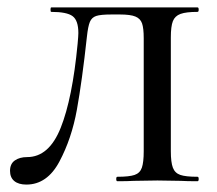

<svg xmlns="http://www.w3.org/2000/svg" viewBox="-20 -488 584 517"><path d="M214 -389Q201 -270 187 -192.5Q173 -115 140 -53Q107 9 51 9Q30 9 18.5 -0.5Q7 -10 7 -28Q7 -47 20 -56Q33 -65 53 -65Q112 -65 143.5 -144Q175 -223 189 -370Q191 -392 191 -399Q191 -433 175.5 -444.5Q160 -456 118 -456Q116 -456 116 -462Q116 -468 118 -468H512Q515 -468 515 -462Q515 -456 512 -456Q481 -456 466 -450.5Q451 -445 445.5 -431Q440 -417 440 -387V-81Q440 -51 445.5 -36.5Q451 -22 465.5 -17Q480 -12 512 -12Q515 -12 515 -6Q515 0 512 0Q483 0 467 -1L404 -2L340 -1Q324 0 296 0Q293 0 293 -6Q293 -12 296 -12Q328 -12 342.5 -17Q357 -22 362 -36.5Q367 -51 367 -81V-385Q367 -412 362.5 -425Q358 -438 344.5 -443.5Q331 -449 303 -449H280Q251 -449 239 -445Q227 -441 222 -429Q217 -417 214 -389Z"/></svg>

Font: Cormorant SC Medium
Style: Regular
Weight: 500
Designer: Christian Thalmann (Catharsis Fonts)
Foundry: Catharsis Fonts
Version: Version 4.000